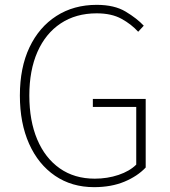

<svg xmlns="http://www.w3.org/2000/svg" viewBox="-20 -759 701 792"><path d="M368 13Q276 13 207 -34Q138 -81 100 -166Q62 -251 62 -365Q62 -480 101.5 -563.5Q141 -647 212.5 -693Q284 -739 379 -739Q452 -739 498.5 -711Q545 -683 573 -653L550 -628Q522 -659 481 -681.5Q440 -704 379 -704Q293 -704 230.5 -662.5Q168 -621 134.5 -545Q101 -469 101 -365Q101 -261 133.5 -184Q166 -107 226.5 -64.5Q287 -22 371 -22Q423 -22 469 -37.5Q515 -53 542 -80V-318H363V-351H581V-68Q547 -32 493 -9.5Q439 13 368 13Z"/></svg>

Font: Source Han Sans SC ExtraLight
Style: Regular
Weight: 250
Designer: Ryoko NISHIZUKA 西塚涼子 (kana, bopomofo & ideographs); Paul D. Hunt (Latin, Greek & Cyrillic); Sandoll Communications 산돌커뮤니
Foundry: Adobe
Version: Version 2.004;hotconv 1.0.118;makeotfexe 2.5.65603